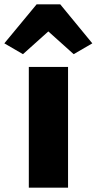

<svg xmlns="http://www.w3.org/2000/svg" viewBox="-59 -866 446 886"><path d="M74 0V-557H255V0ZM47 -616 -39 -666 110 -846H219L367 -666L281 -616L164 -721Z"/></svg>

Font: Koeln Type Sans ExtraBold
Style: Regular
Weight: 800
Designer: Eben Sorkin
Foundry: Eben Sorkin
Version: Version 2.001